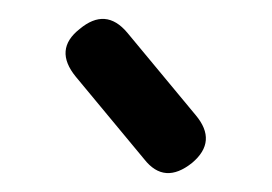

<svg xmlns="http://www.w3.org/2000/svg" viewBox="-20 -697 290 205"><path d="M185 -523C203.5 -538.5 204.5 -555.5 189 -574C189 -574 116 -662 116 -662C116 -662 116 -662 116 -662C100.5 -680.5 83.5 -681.5 65 -666C65 -666 65 -666 65 -666C46.5 -651.5 45 -634.5 61 -615C61 -615 134 -527 134 -527C134 -527 134 -527 134 -527C148.5 -508.5 165.5 -507.5 185 -523C185 -523 185 -523 185 -523Z"/></svg>

Font: Jura-Fortis-Bold
Style: Bold
Weight: 500
Designer: Daniel Johnson, Alexei Vanyashin, Mirko Velimirovic
Foundry: Daniel Johnson
Version: ""